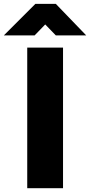

<svg xmlns="http://www.w3.org/2000/svg" viewBox="-76 -991 474 1011"><path d="M67.4 0Q114.3 0 255.9 0Q255.9 -184.6 255.9 -740.2Q209 -740.2 67.4 -740.2Q67.4 -693.4 67.4 -554.7Q67.4 -416 67.4 0ZM217.8 -970.7Q191.4 -970.7 110.4 -970.7Q68.4 -929.7 -55.7 -804.7Q-15.6 -804.7 106.4 -804.7Q120.1 -819.3 162.1 -862.3Q175.8 -847.7 217.8 -804.7Q257.8 -804.7 377.9 -804.7Q337.9 -846.7 217.8 -970.7Z"/></svg>

Font: Avakin
Style: Bold
Weight: 700
Designer: Herb Lubalin, Tom Carnase, Ed Benguiat, Adobe Type Staff
Version: Version 1.0